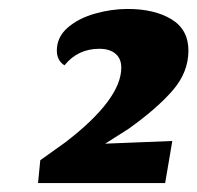

<svg xmlns="http://www.w3.org/2000/svg" viewBox="-20 -794 441 429"><path d="M401 -681Q401 -632 365 -591Q329 -550 267 -506Q261 -502 215 -473L365 -479L349 -385H65L70 -436L126 -476Q251 -572 251 -643Q251 -663 238 -674Q225 -685 202 -685Q154 -685 124 -648Q107 -659 107 -681Q107 -711 131 -732Q155 -753 192 -763.5Q229 -774 265 -774Q325 -774 363 -751Q401 -728 401 -681Z"/></svg>

Font: Sansita ExtraBold Italic
Style: Regular
Weight: 800
Italic angle: -11°
Designer: Pablo Cosgaya
Foundry: Omnibus-Type
Version: Version 1.006